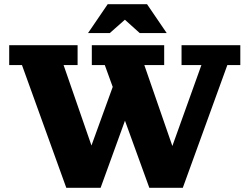

<svg xmlns="http://www.w3.org/2000/svg" viewBox="-20 -898 1192 918"><path d="M694 0 481 -587H419V-682H765V-587H670L837 -105H770L943 -587H848V-682H1129V-587H1067L854 0ZM297 0 85 -587H24V-682H351V-587H284L451 -105H382L550 -568L608 -405L461 0ZM401 -740 495 -878H683L777 -740H648L539 -838H616L505 -740Z"/></svg>

Font: Montagu Slab 24pt
Style: Bold
Weight: 700
Designer: Florian Karsten
Foundry: Florian Karsten
Version: Version 1.000